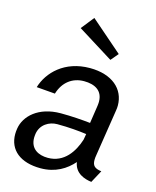

<svg xmlns="http://www.w3.org/2000/svg" viewBox="-115 -833 750 924"><g transform="rotate(15 260.5 -371.0)"><path d="M188.3 -690 365.8 -579.2 397.5 -616.7 239.2 -754.2ZM18.3 -144.2C16.7 -134.2 15.8 -125 15.8 -115.8C15.8 -36.7 75 11.7 175.8 11.7C250 11.7 301.7 -21.7 337.5 -62.5C345.8 -7.5 395.8 7.5 429.2 11.7L462.5 -50C429.2 -54.2 416.7 -65.8 416.7 -94.2C416.7 -101.7 417.5 -110 419.2 -119.2L455 -349.2C456.7 -358.3 457.5 -367.5 457.5 -375.8C457.5 -458.3 392.5 -515.8 281.7 -515.8C155.8 -515.8 80.8 -438.3 57.5 -360.8L150 -353.3C168.3 -414.2 213.3 -447.5 270.8 -447.5C325 -447.5 365 -425 365 -370C365 -363.3 364.2 -356.7 363.3 -349.2L350 -260.8C310 -265 256.7 -269.2 202.5 -269.2C90.8 -269.2 28.3 -207.5 18.3 -144.2ZM345.8 -204.2 340.8 -175C320.8 -112.5 278.3 -45.8 196.7 -45.8C149.2 -45.8 108.3 -67.5 108.3 -122.5C108.3 -128.3 109.2 -135.8 110 -142.5C117.5 -190 159.2 -214.2 199.2 -214.2C257.5 -214.2 310 -209.2 345.8 -204.2Z"/></g></svg>

Font: Boon Medium
Style: Italic
Weight: 500
Italic angle: -9°
Designer: Sungsit Sawaiwan
Foundry: FontUni
Version: Version 3.0